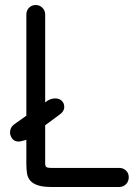

<svg xmlns="http://www.w3.org/2000/svg" viewBox="-20 -745 533 765"><path d="M85 -687Q85 -703 95.5 -714Q106 -725 123 -725Q138 -725 149 -714Q160 -703 160 -687V-337Q169 -345 179.5 -349Q190 -353 200 -353Q216 -353 226 -343.5Q236 -334 236 -319Q236 -301 217 -288L160 -246V-92Q160 -84 164 -80Q168 -76 185 -76H455Q471 -76 482 -65.5Q493 -55 493 -39Q493 -22 482 -11Q471 0 455 0H185Q150 0 130 -7Q110 -14 100 -26Q90 -38 87.5 -55Q85 -72 85 -92V-188Q75 -185 67 -183Q59 -181 54 -181Q37 -181 28.5 -193Q20 -205 20 -217Q20 -238 37 -250L85 -284Z"/></svg>

Font: VDS Compensated
Style: Light
Weight: 300
Designer: artmaker
Foundry: artmaker
Version: Version 1.000 2012 initial release